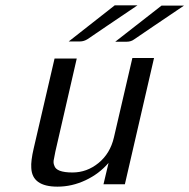

<svg xmlns="http://www.w3.org/2000/svg" viewBox="-20 -690 708 718"><path d="M411 -534 584 -669H668Q640 -650 554 -592L482 -543Q470 -534 454 -534ZM237 -535 409 -670H494Q403 -608 380 -593L308 -544Q294 -535 279 -535ZM106 -135 184 -471H267L187 -123Q186 -119 182 -97Q178 -82 183 -71Q190 -45 251 -45Q305 -45 348.5 -80.5Q392 -116 406 -176L475 -473H556L447 -1H367L386 -81Q351 -40 300 -16Q249 8 195 8Q100 8 97 -62Q95 -88 106 -135Z"/></svg>

Font: Coval
Style: Light Italic
Weight: 300
Foundry: Context Ltd
Version: Version 001.000